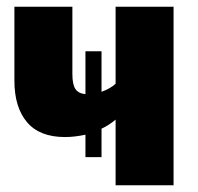

<svg xmlns="http://www.w3.org/2000/svg" viewBox="-20 -553 590 573"><path d="M325 -533H498V0H325V-196Q305 -179 283 -169V-84H235V-151Q202 -144 174 -144Q98 -144 60.5 -188.5Q23 -233 23 -312V-533H196V-332Q196 -301 205 -287.5Q214 -274 235 -272V-400H283V-279Q310 -289 325 -303Z"/></svg>

Font: FiraGO ExtraBold
Style: Regular
Weight: 800
Designer: bBox Type
Foundry: bBox Type GmbH
Version: Version 1.001;PS 001.001;hotconv 1.0.88;makeotf.lib2.5.64775